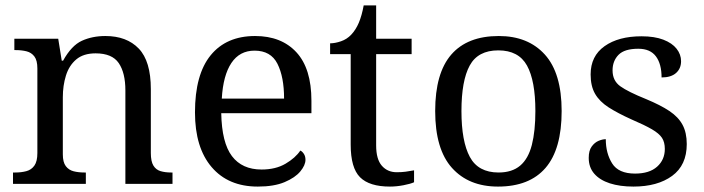

<svg xmlns="http://www.w3.org/2000/svg" viewBox="-20 -679 2600 709"><path d="M28 0V-42H36Q59 -42 77.5 -47Q96 -52 107 -67.5Q118 -83 118 -114V-426Q118 -456 107 -470.5Q96 -485 78 -489.5Q60 -494 38 -494H33V-536H195L208 -455H213Q244 -511 282.5 -528.5Q321 -546 369 -546Q448 -546 492.5 -499.5Q537 -453 537 -350V-114Q537 -83 546.5 -67.5Q556 -52 573 -47Q590 -42 612 -42H617V0H443V-345Q443 -410 418.5 -446Q394 -482 333 -482Q288 -482 261.5 -459.5Q235 -437 223.5 -400Q212 -363 212 -320V-109Q212 -80 223 -65.5Q234 -51 252 -46.5Q270 -42 292 -42H297V0Z M932 10Q823 10 761.5 -62Q700 -134 700 -264Q700 -404 758 -475Q816 -546 922 -546Q1019 -546 1074.5 -486Q1130 -426 1130 -307V-261H797Q799 -152 836.5 -102.5Q874 -53 946 -53Q998 -53 1034.5 -74.5Q1071 -96 1089 -123Q1096 -120 1102 -111Q1108 -102 1108 -89Q1108 -69 1089 -46Q1070 -23 1031 -6.5Q992 10 932 10ZM1029 -315Q1029 -395 1004.5 -443.5Q980 -492 920 -492Q865 -492 834.5 -446.5Q804 -401 799 -315Z M1420 10Q1344 10 1309.5 -24.5Q1275 -59 1275 -145V-479H1199V-519Q1217 -519 1239 -526.5Q1261 -534 1277 -551Q1294 -569 1305 -595Q1316 -621 1323 -659H1369V-536H1500V-479H1369V-142Q1369 -91 1390 -67Q1411 -43 1445 -43Q1463 -43 1478 -45Q1493 -47 1509 -50V-6Q1496 0 1470 5Q1444 10 1420 10Z M1819 10Q1711 10 1649 -59Q1587 -128 1587 -269Q1587 -409 1646.5 -477.5Q1706 -546 1822 -546Q1930 -546 1992 -477.5Q2054 -409 2054 -269Q2054 -128 1994.5 -59Q1935 10 1819 10ZM1821 -42Q1871 -42 1901 -67.5Q1931 -93 1944 -144Q1957 -195 1957 -269Q1957 -381 1926 -437Q1895 -493 1820 -493Q1745 -493 1714.5 -437Q1684 -381 1684 -269Q1684 -157 1715 -99.5Q1746 -42 1821 -42Z M2319 10Q2269 10 2232 -2Q2195 -14 2174.5 -37.5Q2154 -61 2154 -96Q2154 -123 2165 -138Q2176 -153 2190.5 -159Q2205 -165 2217 -165Q2217 -113 2240.5 -75.5Q2264 -38 2325 -38Q2378 -38 2406.5 -63.5Q2435 -89 2435 -129Q2435 -154 2424.5 -170Q2414 -186 2387.5 -201.5Q2361 -217 2312 -238Q2261 -261 2227.5 -282.5Q2194 -304 2177.5 -332.5Q2161 -361 2161 -404Q2161 -472 2212.5 -508.5Q2264 -545 2349 -545Q2397 -545 2429.5 -532.5Q2462 -520 2478.5 -499Q2495 -478 2495 -453Q2495 -426 2476.5 -409.5Q2458 -393 2423 -393Q2423 -443 2402 -471Q2381 -499 2337 -499Q2286 -499 2264 -476.5Q2242 -454 2242 -419Q2242 -381 2270.5 -360.5Q2299 -340 2366 -313Q2419 -291 2452 -269Q2485 -247 2500.5 -218Q2516 -189 2516 -147Q2516 -69 2462 -29.5Q2408 10 2319 10Z"/></svg>

Font: Noto Serif Telugu
Style: Regular
Weight: 400
Designer: Jelle Bosma - Monotype Design Team
Foundry: Monotype Imaging Inc.
Version: Version 2.003